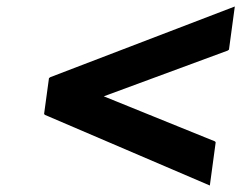

<svg xmlns="http://www.w3.org/2000/svg" viewBox="-20 -712 744 592"><path d="M135 -474 131 -471 116 -361 118 -358 627 -140 645 -273 643 -276 300 -415 682 -556 686 -559 704 -692Z"/></svg>

Font: Hussar Woodtype
Style: SeBdObl
Weight: 900
Foundry: Cannot Into Space Fonts
Version: Version 1.07